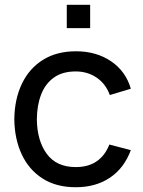

<svg xmlns="http://www.w3.org/2000/svg" viewBox="-20 -770 601 805"><path d="M260 -652V-750H358V-652ZM297.5 15Q215.5 15 158.2 -21.8Q101 -58.5 71 -123Q41 -187.5 40 -270Q41 -354.5 71.8 -418.8Q102.5 -483 160 -519Q217.5 -555 298.5 -555Q384 -555 445.8 -513Q507.5 -471 528.5 -398L440.5 -371.5Q423.5 -418.5 385.2 -444.5Q347 -470.5 297.5 -470.5Q242 -470.5 206 -444.8Q170 -419 152.5 -373.8Q135 -328.5 134.5 -270Q135.5 -180 176.2 -124.8Q217 -69.5 297.5 -69.5Q350.5 -69.5 385.5 -93.8Q420.5 -118 438.5 -164L528.5 -140.5Q500.5 -65 441 -25Q381.5 15 297.5 15Z"/></svg>

Font: Cns Manrope Med
Style: Regular
Weight: 500
Designer: Mikhail Sharanda
Foundry: Mikhail Sharanda
Version: Version 4.504